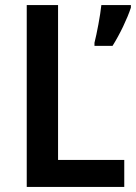

<svg xmlns="http://www.w3.org/2000/svg" viewBox="-20 -734 534 754"><path d="M85 0H468V-106H208V-714H85ZM494 -704V-714H378C374 -674 360 -601 351 -566V-554H422C451 -600 480 -661 494 -704Z"/></svg>

Font: Noto Sans Gujarati UI SemiCondensed SemiBold
Style: Regular
Weight: 600
Width: 4
Designer: Jelle Bosma - Monotype Design Team, Universal Thirst
Foundry: Monotype Imaging Inc.
Version: Version 2.106